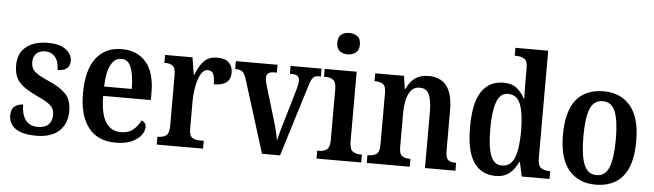

<svg xmlns="http://www.w3.org/2000/svg" viewBox="-48 -948 3894 1143"><g transform="rotate(5 1899.0 -376.0)"><path d="M195 10Q111 10 70.5 -18.5Q30 -47 30 -99Q30 -137 52 -152.5Q74 -168 101 -168Q101 -110 125.5 -76.5Q150 -43 198 -43Q243 -43 263.5 -65Q284 -87 284 -123Q284 -158 261.5 -178.5Q239 -199 183 -224Q134 -247 102 -269.5Q70 -292 54.5 -322Q39 -352 39 -397Q39 -471 87.5 -509Q136 -547 215 -547Q290 -547 325.5 -518Q361 -489 361 -453Q361 -391 287 -391Q287 -441 264.5 -468Q242 -495 205 -495Q170 -495 151.5 -476Q133 -457 133 -425Q133 -388 156 -368Q179 -348 238 -322Q306 -293 342 -257Q378 -221 378 -153Q378 -77 330.5 -33.5Q283 10 195 10Z M668 10Q561 10 505.5 -62Q450 -134 450 -264Q450 -405 504.5 -476.5Q559 -548 659 -548Q751 -548 803.5 -486.5Q856 -425 856 -306V-261H571Q572 -154 603.5 -104.5Q635 -55 695 -55Q740 -55 768.5 -79Q797 -103 812 -136Q823 -132 831 -122.5Q839 -113 839 -98Q839 -75 821 -50Q803 -25 765.5 -7.5Q728 10 668 10ZM737 -317Q737 -396 719.5 -443Q702 -490 661 -490Q620 -490 597 -445.5Q574 -401 572 -317Z M914 0V-47H917Q946 -47 965 -59.5Q984 -72 984 -119V-421Q984 -465 966.5 -477Q949 -489 920 -489H917V-536H1081L1097 -434H1101Q1120 -485 1148.5 -516Q1177 -547 1230 -547Q1277 -547 1299 -524.5Q1321 -502 1321 -465Q1321 -387 1221 -387Q1221 -428 1212 -448Q1203 -468 1179 -468Q1159 -468 1145 -450Q1131 -432 1122 -403Q1113 -374 1108.5 -340.5Q1104 -307 1104 -275V-114Q1104 -70 1121.5 -58.5Q1139 -47 1166 -47H1191V0Z M1406 -439Q1396 -469 1382 -479Q1368 -489 1340 -489V-536H1589V-489H1571Q1527 -489 1527 -453Q1527 -441 1529.5 -429.5Q1532 -418 1536 -406L1592 -219Q1603 -185 1612 -148Q1621 -111 1625 -86Q1630 -106 1638 -137.5Q1646 -169 1657 -203L1712 -391Q1718 -411 1721 -425Q1724 -439 1724 -454Q1724 -489 1678 -489H1667V-536H1852V-489H1837Q1815 -489 1803.5 -474Q1792 -459 1779 -414L1651 0H1543Z M1999 -634Q1970 -634 1951 -649Q1932 -664 1932 -698Q1932 -733 1951 -747.5Q1970 -762 1999 -762Q2026 -762 2046.5 -747.5Q2067 -733 2067 -698Q2067 -664 2046.5 -649Q2026 -634 1999 -634ZM1869 0V-47H1879Q1908 -47 1926 -60.5Q1944 -74 1944 -117V-420Q1944 -463 1926.5 -476Q1909 -489 1882 -489H1871V-536H2062V-120Q2062 -74 2080 -60.5Q2098 -47 2126 -47H2136V0Z M2169 0V-47H2175Q2204 -47 2222.5 -59Q2241 -71 2241 -118V-422Q2241 -466 2223.5 -477.5Q2206 -489 2178 -489H2173V-536H2345L2356 -459H2360Q2381 -505 2412.5 -526.5Q2444 -548 2493 -548Q2562 -548 2599 -501.5Q2636 -455 2636 -352V-118Q2636 -72 2651 -59.5Q2666 -47 2695 -47H2699V0H2517V-338Q2517 -402 2501.5 -438Q2486 -474 2445 -474Q2412 -474 2393.5 -451.5Q2375 -429 2367 -392.5Q2359 -356 2359 -315V-113Q2359 -70 2376 -58.5Q2393 -47 2422 -47H2426V0Z M2939 10Q2854 10 2808.5 -56.5Q2763 -123 2763 -267Q2763 -412 2808.5 -479.5Q2854 -547 2939 -547Q2988 -547 3017.5 -524Q3047 -501 3066 -465H3070Q3069 -488 3068.5 -517Q3068 -546 3068 -574V-647Q3068 -690 3047 -701.5Q3026 -713 2998 -713H2991V-760H3187V-120Q3187 -75 3205 -61Q3223 -47 3253 -47H3261V0H3095L3077 -85H3073Q3053 -41 3021.5 -15.5Q2990 10 2939 10ZM2971 -55Q3025 -55 3046.5 -110.5Q3068 -166 3068 -268Q3068 -371 3047 -427Q3026 -483 2971 -483Q2924 -483 2904 -427Q2884 -371 2884 -267Q2884 -161 2904 -108Q2924 -55 2971 -55Z M3536 10Q3435 10 3376.5 -59Q3318 -128 3318 -269Q3318 -548 3539 -548Q3639 -548 3697.5 -479Q3756 -410 3756 -269Q3756 -128 3700 -59Q3644 10 3536 10ZM3538 -47Q3591 -47 3612.5 -103.5Q3634 -160 3634 -269Q3634 -379 3612.5 -434Q3591 -489 3537 -489Q3483 -489 3461.5 -434Q3440 -379 3440 -269Q3440 -160 3462 -103.5Q3484 -47 3538 -47Z"/></g></svg>

Font: Noto Serif Lao Condensed SemiBold
Style: Regular
Weight: 600
Width: 3
Designer: Monotype Design Team
Foundry: Monotype Imaging Inc.
Version: Version 2.003; ttfautohint (v1.8.4.7-5d5b)